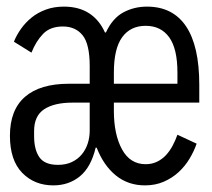

<svg xmlns="http://www.w3.org/2000/svg" viewBox="-20 -548 640 580"><path d="M141 12Q84 12 47 -26Q10 -64 10 -138Q10 -216 55.5 -255.5Q101 -295 188 -295H251V-348Q251 -415 229.5 -441.5Q208 -468 170 -468Q132 -468 110.5 -446Q89 -424 75 -389L22 -422Q30 -442 43.5 -461Q57 -480 75.5 -495Q94 -510 118.5 -519Q143 -528 173 -528Q218 -528 249 -508Q280 -488 297 -450H300Q320 -493 352.5 -510.5Q385 -528 424 -528Q502 -528 542 -468.5Q582 -409 582 -292V-238H324V-213Q324 -142 348.5 -97Q373 -52 420 -52Q439 -52 454.5 -59.5Q470 -67 481.5 -79.5Q493 -92 501.5 -108Q510 -124 516 -141L574 -114Q566 -91 552.5 -68.5Q539 -46 519.5 -28Q500 -10 474.5 1Q449 12 418 12Q367 12 330 -18Q293 -48 272 -102H269Q255 -43 221.5 -15.5Q188 12 141 12ZM155 -50Q179 -50 197 -58.5Q215 -67 227 -81.5Q239 -96 245 -114.5Q251 -133 251 -154V-238H199Q144 -238 113.5 -218Q83 -198 83 -152V-137Q83 -96 99 -73Q115 -50 155 -50ZM420 -470Q374 -470 349 -435.5Q324 -401 324 -329V-295H516V-329Q516 -401 491 -435.5Q466 -470 420 -470Z"/></svg>

Font: PlemolJP35 Console
Style: Regular
Weight: 400
Version: v2.0.3; ttfautohint (v1.8.4.7-5d5b-dirty) -l 6 -r 45 -G 200 